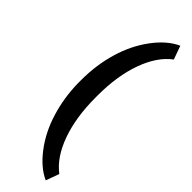

<svg xmlns="http://www.w3.org/2000/svg" viewBox="-334 -793 1020 1020"><g transform="rotate(45 175.5 -283.5)"><path d="M60.5 -289.1Q60.5 -400.9 90.3 -502Q120.1 -603 178.2 -680.9Q236.3 -758.8 304.2 -789.1L331.5 -712.9Q260.3 -660.2 220.2 -549.8Q180.2 -439.5 180.2 -292V-276.9Q180.2 -128.9 219.7 -18.1Q259.3 92.8 331.5 147.5L304.2 222.2Q237.8 192.4 180.4 116.9Q123 41.5 92.8 -57.1Q62.5 -155.8 60.5 -263.2Z"/></g></svg>

Font: RobotoDraft
Style: Bold
Weight: 700
Version: Version 2.001150; 2014